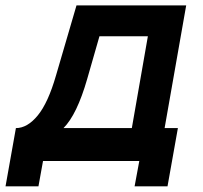

<svg xmlns="http://www.w3.org/2000/svg" viewBox="-44 -582 732 694"><path d="M551 -119H599L561.5 91.5H442.5L459.5 0H111.5L95 91.5H-24L13.5 -119Q55 -119 92.5 -164.8Q130 -210.5 158.5 -309.5L232.5 -562.5H629ZM490.5 -451H315.5L271 -296Q234 -167.5 185.5 -119H432.5Z"/></svg>

Font: Russisch Sans
Style: Bold Italic
Weight: 700
Italic angle: -10°
Designer: Michael Sharanda (font) & Cristiano Sobral (main changes)
Foundry: Michael Sharanda
Version: Version 2.00;September 8, 2020;FontCreator 13.0.0.2681 64-bi